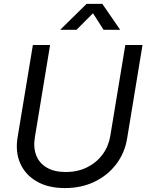

<svg xmlns="http://www.w3.org/2000/svg" viewBox="-20 -960 756 992"><path d="M315.9 11.7Q229 11.7 169.7 -22.7Q110.4 -57.1 84.5 -116.2Q58.6 -175.3 70.8 -250L149.9 -727.5H238.8L160.2 -251Q151.4 -197.8 167.2 -157.2Q183.1 -116.7 221.9 -94Q260.7 -71.3 319.3 -71.3Q381.3 -71.3 429.9 -95.5Q478.5 -119.6 509.8 -161.9Q541 -204.1 549.8 -257.3L627.4 -727.5H716.3L636.7 -244.1Q624.5 -169.4 580.3 -111.6Q536.1 -53.7 468.3 -21Q400.4 11.7 315.9 11.7ZM375.5 -806.2H292V-807.1L427.2 -939.9H508.8L600.1 -807.1V-806.2H515.1L460.4 -891.6Z"/></svg>

Font: Inter 28pt
Style: Italic
Weight: 400
Italic angle: -9.3988°
Designer: Rasmus Andersson
Foundry: rsms
Version: Version 4.001;git-66647c0bb